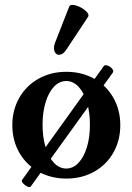

<svg xmlns="http://www.w3.org/2000/svg" viewBox="-20 -718 541 784"><path d="M30.3 -207Q30.3 -269 58.8 -318.8Q87.4 -368.7 137.7 -396.7Q188.1 -424.8 251 -424.8Q313.9 -424.8 364.2 -396.7Q414.6 -368.7 442.9 -318.8Q471.2 -269 471.2 -207Q471.2 -144.5 442.9 -94.7Q414.6 -44.9 364.2 -16.8Q313.9 11.2 251 11.2Q188.1 11.2 137.7 -16.8Q87.4 -44.9 58.8 -94.7Q30.3 -144.5 30.3 -207ZM347.2 -208.6Q347.2 -259.8 334.8 -300.5Q322.3 -341.2 300.3 -364.2Q278.3 -387.2 250.5 -387.2Q222.7 -387.2 200.6 -364.2Q178.6 -341.1 166.2 -300.4Q153.8 -259.6 153.8 -208.4Q153.8 -157.2 166.2 -116.5Q178.6 -75.8 200.6 -52.8Q222.6 -29.8 250.5 -29.8Q278.3 -29.8 300.3 -52.8Q322.3 -75.9 334.8 -116.6Q347.2 -157.3 347.2 -208.6ZM69.8 17.1 403.8 -448.2Q408.2 -454.1 419.4 -450.2Q430.7 -446.3 438 -437.3Q445.3 -428.2 440.9 -421.9L106 43Q102.1 48.3 91.8 43.7Q81.5 39.1 74 30.5Q66.4 22 69.8 17.1ZM204.6 -543 262.2 -689.9Q266.6 -702.1 288.8 -696Q311 -689.9 328.6 -674.8Q346.2 -659.7 339.4 -648.9L252.4 -517.6Q238.8 -496.1 224.1 -494.4Q209.5 -492.7 203.1 -507.1Q196.8 -521.5 204.6 -543Z"/></svg>

Font: Junicode Two Beta VF
Style: Regular
Weight: 400
Designer: Peter S. Baker
Foundry: Briery Creek Software
Version: Version 1.031 beta; ttfautohint (v1.8.1.43-b0c9)